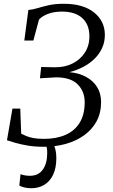

<svg xmlns="http://www.w3.org/2000/svg" viewBox="-20 -771 598 1019"><path d="M211.5 8Q166 8 128.2 1.8Q90.5 -4.5 62.2 -12.8Q34 -21 17 -26.5L46 -194.5H87.5L92.5 -61.5Q104 -55.5 119.5 -49Q135 -42.5 158 -38.2Q181 -34 213 -34Q280.5 -34 329 -55.8Q377.5 -77.5 403.5 -120.8Q429.5 -164 429.5 -228.5Q429.5 -285.5 392.5 -323Q355.5 -360.5 277 -360.5L192 -355.5L198.5 -415.5L270 -414Q322.5 -413 364 -433.5Q405.5 -454 430 -491.2Q454.5 -528.5 454.5 -578Q454.5 -641 416.5 -675.2Q378.5 -709.5 309 -709.5Q265.5 -709.5 233.8 -697Q202 -684.5 187 -667L157 -556H109L130.5 -718Q154 -720 180 -728Q206 -736 239.5 -743.5Q273 -751 318 -751Q421.5 -751 479 -705Q536.5 -659 536.5 -585.5Q536.5 -548 522 -516.2Q507.5 -484.5 481.8 -459.2Q456 -434 421.8 -416Q387.5 -398 348.5 -388Q399.5 -383.5 437.2 -362.8Q475 -342 495.8 -308.2Q516.5 -274.5 516.5 -229.5Q516.5 -171.5 492.5 -127.2Q468.5 -83 426.2 -52.8Q384 -22.5 329 -7.2Q274 8 211.5 8ZM240.5 -12.5 261.5 -10.5Q269 2.5 274 22Q279 41.5 279 67.5Q279 121.5 261.5 157.2Q244 193 214 210.5Q184 228 146.5 228Q127 228 109 223.8Q91 219.5 82.5 213.5L89 153Q95 156.5 109 159.2Q123 162 138.5 162Q184 162 207.2 129Q230.5 96 230.5 43Q231 25 228.2 12.2Q225.5 -0.5 221.5 -10.5Z"/></svg>

Font: Merriweather 48pt Light
Style: Italic
Weight: 300
Italic angle: -7.8°
Version: Version 2.101